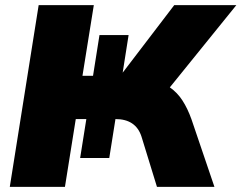

<svg xmlns="http://www.w3.org/2000/svg" viewBox="-20 -725 937 745"><path d="M18 0 130 -705H344L300 -431H341L366 -589H479L456 -443L656 -705H897L639 -386Q668 -366 688 -335Q708 -304 723 -262L812 0H589L529 -195Q507 -263 428 -263L404 -112H291L315 -263H274L232 0Z"/></svg>

Font: Mulish ExtraBlack
Style: Italic
Weight: 1000
Italic angle: -9°
Designer: Vernon Adams
Foundry: Vernon Adams
Version: Version 3.603; ttfautohint (v1.8.3)